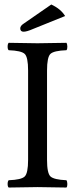

<svg xmlns="http://www.w3.org/2000/svg" viewBox="-20 -839 337 861"><path d="M210 -818.8Q252.9 -798.8 272 -767.1L127.9 -709Q100.1 -696.8 85.9 -696.8Q70.8 -696.8 70.8 -711.9Q70.8 -723.1 85.9 -732.9ZM190.9 -122.1Q190.9 -62 206.5 -47.6Q222.2 -33.2 277.8 -30.8Q281.7 -25.9 282 -13.9Q282.2 -2 277.8 2Q188 0 148.9 0Q108.9 0 19 2Q14.2 -2 14.2 -13.9Q14.2 -25.9 19 -30.8Q75.2 -32.7 90.6 -47.4Q106 -62 106 -122.1V-522.9Q106 -583 90.6 -597.4Q75.2 -611.8 19 -613.8Q14.2 -617.7 14.2 -629.9Q14.2 -642.1 19 -647Q113.3 -645 147.9 -645Q189.9 -645 277.8 -647Q281.7 -642.1 282 -630.1Q282.2 -618.2 277.8 -613.8Q221.7 -611.8 206.3 -597.4Q190.9 -583 190.9 -522.9Z"/></svg>

Font: Linux Libertine O
Style: Regular
Weight: 400
Designer: Philipp H. Poll
Foundry: Philipp H. Poll
Version: Version 5.3.0